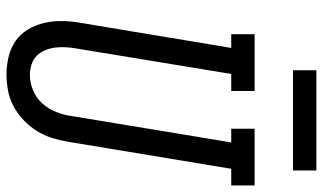

<svg xmlns="http://www.w3.org/2000/svg" viewBox="-216 -744 968 575"><g transform="rotate(90 267.5 -456.0)"><path d="M202 8Q175 8 148.5 1.5Q122 -5 101 -20Q80 -35 67 -57.5Q54 -80 48 -105.5Q42 -131 42.5 -159Q43 -187 48 -214L123 -665H82V-735H252V-665H201L125 -203Q122 -187 121 -170.5Q120 -154 122 -138Q124 -122 130 -107.5Q136 -93 146.5 -82.5Q157 -72 172.5 -67Q188 -62 204 -62Q227 -62 250 -71.5Q273 -81 289.5 -99.5Q306 -118 315 -141Q324 -164 327 -187L406 -665H365V-735H535V-665H485L404 -176Q400 -152 392.5 -128Q385 -104 371.5 -82.5Q358 -61 339 -43Q320 -25 297.5 -13Q275 -1 250.5 3.5Q226 8 202 8ZM190 -850V-920H490V-850Z"/></g></svg>

Font: Iosevka Curly Slab Oblique
Style: Regular
Weight: 400
Italic angle: -9°
Monospace: yes
Designer: Belleve Invis
Foundry: Belleve Invis
Version: Version 11.1.0; ttfautohint (v1.8.3)